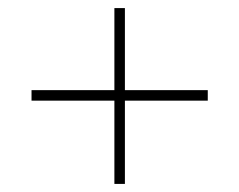

<svg xmlns="http://www.w3.org/2000/svg" viewBox="-20 -558 591 475"><path d="M58 -309V-335H263V-538H289V-335H494V-309H289V-103H263V-309Z"/></svg>

Font: Noto Sans Oriya Thin
Style: Regular
Weight: 100
Designer: Amélie Bonet and Sol Matas
Foundry: Google LLC
Version: Version 2.006; ttfautohint (v1.8.4.7-5d5b)